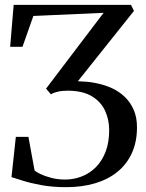

<svg xmlns="http://www.w3.org/2000/svg" viewBox="-20 -763 605 794"><path d="M253.5 11Q196.5 11 150.5 2.5Q104.5 -6 73 -16.2Q41.5 -26.5 27.5 -30.5L45.5 -197H97.5L123 -58Q128.5 -52.5 146.2 -43.8Q164 -35 190.8 -27.8Q217.5 -20.5 249.5 -20.5Q284.5 -20.5 317.2 -33Q350 -45.5 375.8 -71Q401.5 -96.5 416.5 -135Q431.5 -173.5 431.5 -225Q431.5 -267.5 414.8 -304.5Q398 -341.5 360.5 -364.5Q323 -387.5 261 -388Q237 -388 219.5 -384Q202 -380 190.5 -373L170.5 -396.5L335.5 -614L408.5 -710L118 -697L73 -569.5H22L36.5 -743H521.5L534 -718L302 -427Q321.5 -426.5 340.8 -424.8Q360 -423 378 -419Q413.5 -412 444 -397.8Q474.5 -383.5 497.2 -361.2Q520 -339 533.2 -308.2Q546.5 -277.5 546.5 -236.5Q546.5 -176.5 525.5 -130.2Q504.5 -84 465.8 -52.5Q427 -21 373.2 -5Q319.5 11 253.5 11Z"/></svg>

Font: Merriweather 120pt
Style: Regular
Weight: 400
Version: Version 2.100